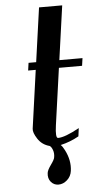

<svg xmlns="http://www.w3.org/2000/svg" viewBox="-63 -787 522 1032"><g transform="rotate(-5 198.5 -271.0)"><path d="M157.2 140.6Q159.2 125 178.7 98.1Q198.2 71.3 199.2 59.6Q203.1 38.1 196.3 20Q189.5 2 180.7 -2.9Q139.6 -13.7 117.2 -48.3Q94.7 -83 97.7 -103.5L141.6 -417H100.6L106.4 -458H147.5L188.5 -750H313.5L272.5 -458H397.5L391.6 -417H266.6L223.6 -110.4Q213.9 -42 229.5 -42Q266.6 -42 344.7 -85L338.9 -41Q292 -14.6 240.2 -2.9Q250 5.9 260.7 27.3Q290 84 282.2 140.6Q278.3 169.9 256.8 189Q235.4 208 210 208Q185.5 208 169.4 189Q153.3 169.9 157.2 140.6Z"/></g></svg>

Font: okolaks
Style: BoldItalic
Weight: 600
Width: 8
Italic angle: -8°
Version: Version 000.6.0